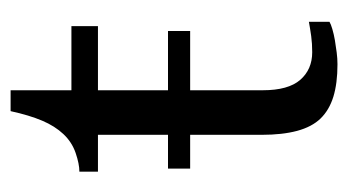

<svg xmlns="http://www.w3.org/2000/svg" viewBox="-168 -482 660 364"><g transform="rotate(-90 162.0 -300.0)"><path d="M245.1 -38.1Q261.2 -38.1 275.4 -40Q289.6 -42 302.7 -44.4V-5.4Q298.8 -2.9 289.1 0Q279.3 2.9 267.8 4.9Q256.3 6.8 244.6 8.3Q232.9 9.8 222.2 9.8Q186 9.8 160.6 2Q135.3 -5.9 119.4 -22.2Q103.5 -38.6 95.9 -66.7Q88.4 -94.7 88.4 -133.8V-269.5H24.4V-311.5H88.4V-444.3H18.6V-479.5Q33.2 -479.5 54 -486.6Q74.7 -493.7 89.8 -509.8Q105 -525.9 115.2 -550Q125.5 -574.2 133.3 -609.9H172.9V-494.6H294.4V-444.3H172.9V-311.5H285.2V-269.5H172.9V-131.8Q172.9 -83.5 192.6 -60.8Q212.4 -38.1 245.1 -38.1Z"/></g></svg>

Font: MUA Office
Style: Regular
Weight: 400
Designer: Khon Soe Zaw Thu
Foundry: Myanmar Unicode
Version: Version 2.10 June 24, 2017